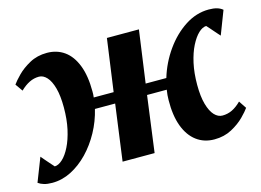

<svg xmlns="http://www.w3.org/2000/svg" viewBox="-84 -691 1146 843"><g transform="rotate(-15 489.0 -269.0)"><path d="M59.5 10Q37.5 10 22.2 5.5Q7 1 -4 -7L38 -114.5Q43.5 -108 49.8 -100.5Q56 -93 62.8 -85.5Q69.5 -78 76 -70.5Q82.5 -63 88 -57Q105.5 -57.5 124 -74.5Q142.5 -91.5 158.2 -123Q174 -154.5 183.8 -198.5Q193.5 -242.5 193.5 -297Q193.5 -350 183.8 -385.2Q174 -420.5 157.8 -438Q141.5 -455.5 122.5 -455.5Q99.5 -455.5 78.8 -445.2Q58 -435 37.5 -415L14 -448.5Q23.5 -462.5 46.5 -486Q69.5 -509.5 104.2 -528.5Q139 -547.5 183 -547.5Q228 -547.5 261.8 -523.5Q295.5 -499.5 314.2 -451.5Q333 -403.5 333 -332.5Q333 -326 332.8 -318.8Q332.5 -311.5 331.5 -305H422L455 -542.5H600.5L567.5 -305H661.5Q681 -370 720 -425.2Q759 -480.5 810.5 -514Q862 -547.5 918.5 -547.5Q940.5 -547.5 955.8 -543Q971 -538.5 981.5 -529.5L940.5 -423Q934.5 -429.5 928 -437Q921.5 -444.5 914.8 -452Q908 -459.5 901.8 -467Q895.5 -474.5 889.5 -480.5Q872.5 -480 854.2 -462.8Q836 -445.5 820 -414Q804 -382.5 794.2 -338.5Q784.5 -294.5 784.5 -240.5Q784.5 -188 794.5 -152.5Q804.5 -117 821 -99.5Q837.5 -82 857.5 -82Q881 -82 901.8 -92Q922.5 -102 943 -122.5L966 -88Q957 -74.5 933.8 -51Q910.5 -27.5 875.8 -8.8Q841 10 796.5 10Q750 10 715.8 -15.5Q681.5 -41 663.2 -89.8Q645 -138.5 646 -208.5Q646 -219.5 647 -231.2Q648 -243 650 -255H560.5L526.5 0H381L415.5 -255H323.5Q311 -202 284.8 -154Q258.5 -106 223 -69.2Q187.5 -32.5 145.8 -11.2Q104 10 59.5 10Z"/></g></svg>

Font: Merriweather 48pt ExtraBold
Style: Italic
Weight: 800
Italic angle: -7.8°
Version: Version 2.101